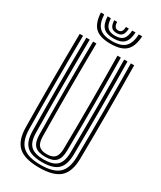

<svg xmlns="http://www.w3.org/2000/svg" viewBox="-241 -1052 953 1140"><g transform="rotate(30 235.5 -482.5)"><path d="M235.8 8.5Q136.8 8.5 93.2 -30.6Q49.8 -69.8 48.5 -160Q46.5 -313.2 46.5 -474.4Q46.5 -635.5 48.5 -800H71.5Q69.5 -646.5 69.4 -483.6Q69.2 -320.8 71.5 -160.5Q72.5 -79.5 110.8 -44.8Q149 -10 235.8 -10Q321.8 -10 360 -44.8Q398.2 -79.5 399.2 -160.5Q401.2 -318.8 401.2 -479.8Q401.2 -640.8 399.2 -800H422Q424 -640.8 424.1 -480.4Q424.2 -320 422 -160Q420.8 -69.8 377.5 -30.6Q334.2 8.5 235.8 8.5ZM235.8 -28.2Q161 -28.2 128.1 -59Q95.2 -89.8 94.2 -160.8Q92 -322.2 92.1 -481.4Q92.2 -640.5 94.2 -800H117.2Q115.2 -644 115.1 -483Q115 -322 117.2 -161Q118 -99.5 145.6 -73.1Q173.2 -46.8 235.8 -46.8Q297.8 -46.8 325.1 -73.1Q352.5 -99.5 353.5 -161Q355.5 -319.2 355.5 -479.9Q355.5 -640.5 353.5 -800H376.2Q378.2 -639.2 378.4 -479.9Q378.5 -320.5 376.2 -160.8Q375.2 -89.8 342.6 -59Q310 -28.2 235.8 -28.2ZM235.8 -65Q185.5 -65 163.1 -87.2Q140.8 -109.5 140.2 -161.2Q138 -322.5 138.1 -481.4Q138.2 -640.2 140.2 -800H163Q161 -646.5 161 -483.6Q161 -320.8 163 -161.5Q163.5 -120 180.2 -101.6Q197 -83.2 235.8 -83.2Q274 -83.2 290.5 -101.6Q307 -120 307.5 -161.5Q309.8 -320.8 309.6 -480.6Q309.5 -640.5 307.5 -800H330.5Q332.5 -638.8 332.6 -479.8Q332.8 -320.8 330.5 -161.2Q329.8 -109.5 307.5 -87.2Q285.2 -65 235.8 -65ZM235.5 -840Q163 -840 130.2 -870.9Q97.5 -901.8 94 -972.8H116.8Q119.8 -911.5 147.4 -885Q175 -858.5 235.5 -858.5Q296 -858.5 323.5 -885Q351 -911.5 354.2 -972.8H377.2Q373.2 -901.8 340.4 -870.9Q307.5 -840 235.5 -840ZM235.5 -876.5Q186.8 -876.5 164.5 -898.9Q142.2 -921.2 139.8 -972.8H162.5Q164.5 -931.2 181.5 -913.1Q198.5 -895 235.5 -895Q272.5 -895 289.5 -913.1Q306.5 -931.2 308.8 -972.8H331.5Q328.8 -921.2 306.5 -898.9Q284.2 -876.5 235.5 -876.5ZM235.5 -913.2Q210.2 -913.2 198.6 -927.1Q187 -941 185.5 -972.8H205.5Q205.8 -931.5 235.5 -931.5Q265.8 -931.5 265.5 -972.8H285.8Q284 -941 272.4 -927.1Q260.8 -913.2 235.5 -913.2Z"/></g></svg>

Font: Big Shoulders Inline Text
Style: Bold
Weight: 700
Designer: Patric King
Foundry: XO Type Co
Version: Version 1.000